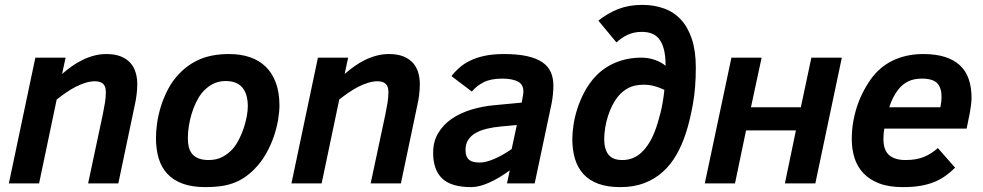

<svg xmlns="http://www.w3.org/2000/svg" viewBox="-20 -747 4004 782"><path d="M338.9 0 398.9 -282.2Q404.3 -308.6 407.7 -329.8Q411.1 -351.1 411.1 -372.1Q411.1 -395.5 399.7 -405.8Q388.2 -416 367.2 -416Q348.1 -416 327.9 -409.7Q307.6 -403.3 287.6 -393.1Q267.6 -382.8 248.3 -369.4Q229 -356 210.9 -341.8L139.2 0H16.1L124 -512.2H247.1L232.9 -445.8Q252 -462.4 272.9 -477.3Q293.9 -492.2 316.7 -503.2Q339.4 -514.2 363.5 -520.5Q387.7 -526.9 413.1 -526.9Q448.7 -526.9 472.9 -516.8Q497.1 -506.8 511.7 -490Q526.4 -473.1 532.7 -450.9Q539.1 -428.7 539.1 -404.8Q539.1 -382.3 536.1 -359.9Q533.2 -337.4 529.8 -323.2L461.9 0Z M615.2 -186Q615.2 -212.4 619.9 -245.6Q624.5 -278.8 635.5 -314.2Q646.5 -349.6 664.6 -384Q682.6 -418.5 710 -446.8Q746.6 -485.4 795.4 -506.1Q844.2 -526.9 914.1 -526.9Q960.4 -526.9 998.3 -513.9Q1036.1 -501 1062.7 -474.9Q1089.4 -448.7 1103.8 -409.2Q1118.2 -369.6 1118.2 -316.9Q1118.2 -293 1112.8 -260Q1107.4 -227.1 1095.5 -191.7Q1083.5 -156.2 1063.7 -121.1Q1043.9 -85.9 1015.1 -57.1Q994.6 -36.6 973.6 -22.9Q952.6 -9.3 928.7 -0.7Q904.8 7.8 877.4 11.5Q850.1 15.1 816.9 15.1Q762.2 15.1 723.9 1Q685.5 -13.2 661.4 -39.3Q637.2 -65.4 626.2 -102.5Q615.2 -139.6 615.2 -186ZM745.1 -184.1Q745.1 -163.1 749.5 -146.5Q753.9 -129.9 763.9 -118.7Q773.9 -107.4 790.3 -101.3Q806.6 -95.2 830.1 -95.2Q861.8 -95.2 886 -107.9Q910.2 -120.6 929.2 -142.1Q942.4 -157.7 953.6 -179.7Q964.8 -201.7 972.7 -225.3Q980.5 -249 984.9 -272.2Q989.3 -295.4 989.3 -314Q989.3 -363.8 967 -390.4Q944.8 -417 898.9 -417Q868.2 -417 843.8 -403.3Q819.3 -389.6 801.3 -367.2Q788.6 -351.1 778.1 -329.1Q767.6 -307.1 760.3 -282.7Q752.9 -258.3 749 -232.9Q745.1 -207.5 745.1 -184.1Z M1489.7 0 1549.8 -282.2Q1555.2 -308.6 1558.6 -329.8Q1562 -351.1 1562 -372.1Q1562 -395.5 1550.5 -405.8Q1539.1 -416 1518.1 -416Q1499 -416 1478.8 -409.7Q1458.5 -403.3 1438.5 -393.1Q1418.5 -382.8 1399.2 -369.4Q1379.9 -356 1361.8 -341.8L1290 0H1167L1274.9 -512.2H1397.9L1383.8 -445.8Q1402.8 -462.4 1423.8 -477.3Q1444.8 -492.2 1467.5 -503.2Q1490.2 -514.2 1514.4 -520.5Q1538.6 -526.9 1564 -526.9Q1599.6 -526.9 1623.8 -516.8Q1647.9 -506.8 1662.6 -490Q1677.2 -473.1 1683.6 -450.9Q1689.9 -428.7 1689.9 -404.8Q1689.9 -382.3 1687 -359.9Q1684.1 -337.4 1680.7 -323.2L1612.8 0Z M2044.9 0 2056.2 -53.2Q2015.1 -22.5 1973.6 -3.7Q1932.1 15.1 1898.9 15.1Q1817.9 15.1 1781 -20Q1744.1 -55.2 1744.1 -125Q1744.1 -169.9 1764.4 -204.3Q1784.7 -238.8 1819.3 -262.7Q1854 -286.6 1899.7 -300.5Q1945.3 -314.5 1996.1 -318.8L2105 -329.1L2108.9 -352.1Q2109.9 -357.9 2110.8 -363.3Q2111.8 -368.7 2111.8 -374Q2111.8 -403.3 2089.1 -415Q2066.4 -426.8 2024.9 -426.8Q1978.5 -426.8 1949.2 -411.6Q1919.9 -396.5 1901.9 -374L1818.8 -437Q1832.5 -455.1 1851.1 -471.4Q1869.6 -487.8 1895.3 -500.2Q1920.9 -512.7 1954.6 -519.8Q1988.3 -526.9 2032.7 -526.9Q2088.4 -526.9 2126.7 -518.3Q2165 -509.8 2189 -493.4Q2212.9 -477.1 2223.4 -453.1Q2233.9 -429.2 2233.9 -397.9Q2233.9 -381.3 2231.9 -361.6Q2230 -341.8 2226.1 -323.2L2157.7 0ZM2085 -237.8 2021 -231.9Q1989.3 -229 1962.9 -222.7Q1936.5 -216.3 1917 -205.1Q1897.5 -193.8 1886.7 -177Q1876 -160.2 1876 -136.2Q1876 -120.6 1880.1 -110.8Q1884.3 -101.1 1891.8 -95.2Q1899.4 -89.4 1910.2 -87.2Q1920.9 -85 1934.1 -85Q1945.8 -85 1960.7 -88.6Q1975.6 -92.3 1992.4 -99.4Q2009.3 -106.4 2027.3 -116.7Q2045.4 -127 2064 -140.1Z M2690.9 -479Q2690.9 -520.5 2683.6 -547.4Q2676.3 -574.2 2663.3 -589.6Q2650.4 -605 2632.8 -611.1Q2615.2 -617.2 2594.7 -617.2Q2577.1 -617.2 2562.7 -614Q2548.3 -610.8 2536.1 -605.2Q2523.9 -599.6 2512.7 -591.8Q2501.5 -584 2490.7 -574.2L2417 -663.1Q2436.5 -678.2 2456.8 -690.2Q2477.1 -702.1 2498.8 -710.4Q2520.5 -718.8 2544.4 -722.9Q2568.4 -727.1 2595.7 -727.1Q2644.5 -727.1 2684.8 -712.4Q2725.1 -697.8 2753.7 -666.7Q2782.2 -635.7 2798.1 -587.4Q2814 -539.1 2814 -471.2Q2814 -387.7 2801.8 -321Q2789.6 -254.4 2773.9 -206.1Q2758.3 -157.2 2735.1 -116.7Q2711.9 -76.2 2679.4 -46.9Q2647 -17.6 2604.2 -1.2Q2561.5 15.1 2506.8 15.1Q2454.1 15.1 2417 1.5Q2379.9 -12.2 2356.4 -37.8Q2333 -63.5 2322 -99.4Q2311 -135.3 2311 -180.2Q2311 -205.6 2315.7 -237.5Q2320.3 -269.5 2331.3 -303.7Q2342.3 -337.9 2359.9 -371.6Q2377.4 -405.3 2403.8 -434.1Q2438.5 -471.7 2486.8 -491.9Q2535.2 -512.2 2592.8 -512.2Q2620.6 -512.2 2646.7 -503.2Q2672.9 -494.1 2690.9 -479ZM2440.9 -180.2Q2440.9 -139.2 2458.3 -117.2Q2475.6 -95.2 2514.6 -95.2Q2561 -95.2 2593.8 -127Q2626.5 -158.7 2647 -211.9Q2659.7 -245.1 2670.2 -287.4Q2680.7 -329.6 2686 -380.9Q2666 -390.6 2646 -396.2Q2626 -401.9 2601.1 -401.9Q2564.5 -401.9 2539.8 -388.9Q2515.1 -376 2497.1 -354Q2484.4 -338.4 2473.9 -317.6Q2463.4 -296.9 2456.1 -273.7Q2448.7 -250.5 2444.8 -226.3Q2440.9 -202.1 2440.9 -180.2Z M3300.8 0H3176.8L3221.7 -215.8H3018.6L2973.6 0H2850.6L2959 -512.2H3082L3038.6 -310.1H3241.7L3284.7 -512.2H3408.7Z M3582 -223.1Q3579.6 -211.9 3578.9 -200.9Q3578.1 -189.9 3578.1 -181.2Q3578.1 -135.7 3601.1 -115.5Q3624 -95.2 3668 -95.2Q3712.4 -95.2 3743.2 -107.9Q3773.9 -120.6 3799.8 -144L3870.1 -64Q3851.1 -45.4 3830.8 -30.8Q3810.5 -16.1 3785.4 -5.9Q3760.3 4.4 3729 9.8Q3697.8 15.1 3657.2 15.1Q3600.6 15.1 3561 0Q3521.5 -15.1 3496.6 -41.5Q3471.7 -67.9 3460.4 -103.5Q3449.2 -139.2 3449.2 -180.2Q3449.2 -245.1 3468.8 -307.6Q3488.3 -370.1 3527.8 -425.8Q3543.9 -448.2 3565.2 -466.8Q3586.4 -485.4 3613 -498.8Q3639.6 -512.2 3671.4 -519.5Q3703.1 -526.9 3740.2 -526.9Q3791.5 -526.9 3828.6 -515.1Q3865.7 -503.4 3889.9 -480.7Q3914.1 -458 3925.5 -424.8Q3937 -391.6 3937 -349.1Q3937 -338.4 3935.1 -321Q3933.1 -303.7 3930.2 -288.1L3917 -223.1ZM3810.1 -310.1Q3812.5 -322.3 3813.7 -332.3Q3814.9 -342.3 3814.9 -352.1Q3814.9 -389.6 3797.1 -408.2Q3779.3 -426.8 3734.9 -426.8Q3701.2 -426.8 3678 -415Q3654.8 -403.3 3638.2 -381.8Q3627 -367.7 3617.4 -348.6Q3607.9 -329.6 3602.1 -310.1Z"/></svg>

Font: Clear Sans
Style: Bold Italic
Weight: 700
Italic angle: -12°
Foundry: Intel Corporation
Version: Version 1.00